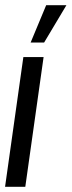

<svg xmlns="http://www.w3.org/2000/svg" viewBox="-30 -720 276 740"><path d="M60 -500H138L67.5 0H-10.5ZM88 -556 148 -700H226L140 -556Z"/></svg>

Font: Urbanist
Style: Italic
Weight: 400
Italic angle: -8°
Designer: Corey Hu
Foundry: Corey Hu
Version: Version 1.330; ttfautohint (v1.8.4.7-5d5b)